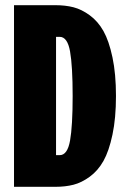

<svg xmlns="http://www.w3.org/2000/svg" viewBox="-20 -720 490 740"><path d="M34 0V-700H194Q232 -700 263.2 -692Q294.5 -684 326 -661Q357.5 -638 378.8 -600.2Q400 -562.5 413.5 -498.8Q427 -435 427 -350Q427 -265 413.5 -201.2Q400 -137.5 378.8 -99.8Q357.5 -62 326 -39Q294.5 -16 263.2 -8Q232 0 194 0ZM196 -122H210Q240 -122 250 -178.2Q260 -234.5 260 -350Q260 -465.5 250 -521.8Q240 -578 210 -578H196Z"/></svg>

Font: League Mono Condensed ExtraBold
Style: Regular
Weight: 800
Width: 1
Designer: Tyler Finck
Foundry: The League of Moveable Type / Tyler Finck
Version: Version 2.210